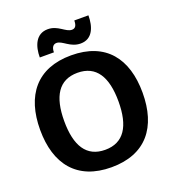

<svg xmlns="http://www.w3.org/2000/svg" viewBox="-152 -960 971 1086"><g transform="rotate(-20 333.5 -417.0)"><path d="M248.3 -710.8C248.3 -742.5 261.7 -755.8 280 -755.8C315 -755.8 345.8 -705.8 408.3 -705.8C480.8 -705.8 503.3 -773.3 503.3 -840.8H418.3C418.3 -810.8 409.2 -795.8 388.3 -795.8C350.8 -795.8 321.7 -845.8 260 -845.8C186.7 -845.8 163.3 -777.5 163.3 -710.8ZM333.3 11.7C541.7 11.7 641.7 -119.2 641.7 -325C641.7 -530.8 541.7 -661.7 333.3 -661.7C125.8 -661.7 25 -530.8 25 -325C25 -119.2 125.8 11.7 333.3 11.7ZM333.3 -93.3C220.8 -93.3 170 -176.7 170 -325C170 -473.3 220.8 -556.7 333.3 -556.7C445.8 -556.7 496.7 -473.3 496.7 -325C496.7 -176.7 445.8 -93.3 333.3 -93.3Z"/></g></svg>

Font: Familjen Grotesk
Style: Bold
Weight: 700
Designer: Anders Wikstroem, Jonas Baeckman, Matilda Gysing, Kristian Moeller
Foundry: Familjen STHLM AB
Version: Version 2.000